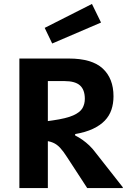

<svg xmlns="http://www.w3.org/2000/svg" viewBox="-20 -951 654 971"><path d="M117 -655H328Q445 -655 499.5 -604.5Q554 -554 554 -464Q554 -427 543.5 -396Q533 -365 510 -341Q487 -317 450 -299.5Q413 -282 360 -273V-243H117V-324L246 -342Q316 -352 350.5 -367.5Q385 -383 397 -404Q409 -425 409 -451Q409 -497 384.5 -519Q360 -541 305 -541H117ZM78 -655H222V0H78ZM601 -4V0H421L320 -155Q301 -185 284.5 -203Q268 -221 248 -229.5Q228 -238 197 -240.5Q166 -243 117 -243V-266H360Q380 -256 397.5 -243.5Q415 -231 431.5 -215.5Q448 -200 465 -177ZM206 -810 445 -931 491 -837 244 -731Z"/></svg>

Font: Intel One Mono Light
Style: Regular
Weight: 300
Monospace: yes
Designer: Fred Shallcrass
Foundry: Frere-Jones Type LLC
Version: Version 1.004